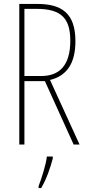

<svg xmlns="http://www.w3.org/2000/svg" viewBox="-20 -734 444 975"><path d="M169 -714H78V0H104V-322H208L354 0H384L234 -328C320 -349 363 -413 363 -525C363 -668 292 -714 169 -714ZM166 -689C290 -689 337 -642 337 -527C337 -398 278 -348 190 -348H104V-689ZM248 71V61H218C214 101 190 175 176 211V221H189C216 176 236 117 248 71Z"/></svg>

Font: Noto Sans Gurmukhi UI ExtraCondensed Thin
Style: Regular
Weight: 100
Width: 2
Designer: Jelle Bosma - Monotype Design Team
Foundry: Monotype Imaging Inc.
Version: Version 2.004